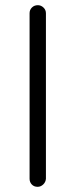

<svg xmlns="http://www.w3.org/2000/svg" viewBox="-20 -720 290 740"><path d="M157 -31Q156 -18 146.5 -9Q137 0 125 0Q111 0 102.5 -9Q94 -18 94 -31V-669Q94 -682 103 -691Q112 -700 126 -700Q138 -700 147.5 -691Q157 -682 157 -669Z"/></svg>

Font: Quicksand Light
Style: Regular
Weight: 400
Version: Version 3.004